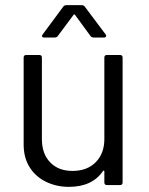

<svg xmlns="http://www.w3.org/2000/svg" viewBox="-20 -720 579 747"><path d="M396 -506H447Q457 -506 457 -496V-10Q457 0 447 0H396Q386 0 386 -10V-53Q386 -55 384 -56Q382 -57 381 -55Q339 7 248 7Q200 7 159.5 -12.5Q119 -32 95.5 -69Q72 -106 72 -158V-496Q72 -506 82 -506H133Q143 -506 143 -496V-179Q143 -122 175 -88.5Q207 -55 262 -55Q319 -55 352.5 -89Q386 -123 386 -179V-496Q386 -506 396 -506ZM146 -586 226 -694Q230 -700 239 -700H297Q306 -700 310 -694L391 -586Q393 -584 393 -580Q393 -578 391 -576Q389 -574 385 -574H345Q336 -574 332 -580L272 -662Q271 -664 269 -664Q267 -664 266 -662L205 -580Q201 -574 192 -574H152Q146 -574 144 -577.5Q142 -581 146 -586Z"/></svg>

Font: Barlow
Style: Regular
Weight: 400
Designer: Jeremy Tribby
Foundry: Tribby Type
Version: Version 1.408;December 10, 2018;FontCreator 11.5.0.2430 64-b